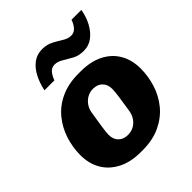

<svg xmlns="http://www.w3.org/2000/svg" viewBox="-208 -882 1023 1023"><g transform="rotate(-45 303.5 -370.0)"><path d="M261 10Q186 10 132.5 -17.5Q79 -45 50.5 -93Q22 -141 22 -206Q22 -265 40 -321Q58 -377 95 -422.5Q132 -468 189 -494.5Q246 -521 323 -521H338Q414 -521 467 -494Q520 -467 548 -418.5Q576 -370 576 -305Q576 -247 558 -190.5Q540 -134 503 -89Q466 -44 409 -17Q352 10 275 10ZM278 -103Q303 -103 323 -114Q343 -125 356 -144.5Q369 -164 373 -189Q381 -239 386.5 -278Q392 -317 392 -336Q392 -369 372.5 -389Q353 -409 320 -409Q295 -409 275 -397.5Q255 -386 242 -367Q229 -348 225 -323Q217 -273 211 -234Q205 -195 205 -176Q205 -142 225 -122.5Q245 -103 278 -103ZM131 -586Q141 -633 160.5 -670Q180 -707 209 -728.5Q238 -750 277 -750Q313 -750 341 -735Q369 -720 392 -705.5Q415 -691 438 -691Q460 -691 475 -707.5Q490 -724 499 -750H573Q565 -703 544.5 -666Q524 -629 495 -607.5Q466 -586 428 -586Q391 -586 363.5 -601Q336 -616 312.5 -630.5Q289 -645 266 -645Q244 -645 230 -629Q216 -613 206 -586Z"/></g></svg>

Font: Chivo Medium ExtraBold
Style: Italic
Weight: 800
Italic angle: -8.05°
Version: Version 2.002